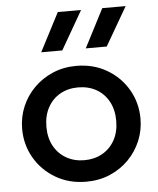

<svg xmlns="http://www.w3.org/2000/svg" viewBox="-54 -807 712 867"><g transform="rotate(-5 302.0 -373.0)"><path d="M302 15Q224.5 15 163.8 -20.8Q103 -56.5 68.5 -116.2Q34 -176 34 -247.5Q34 -300.5 53.8 -347.8Q73.5 -395 109.8 -431.5Q146 -468 195 -489Q244 -510 302 -510Q380 -510 440.8 -474.2Q501.5 -438.5 536 -378.8Q570.5 -319 570.5 -247.5Q570.5 -195 550.8 -147.5Q531 -100 495 -63.5Q459 -27 410 -6Q361 15 302 15ZM302 -82.5Q348 -82.5 383.8 -102.8Q419.5 -123 440 -160Q460.5 -197 460.5 -247.5Q460.5 -298 440 -335.2Q419.5 -372.5 383.8 -392.5Q348 -412.5 302 -412.5Q256 -412.5 220.5 -392.5Q185 -372.5 164.5 -335.2Q144 -298 144 -247.5Q144 -197 164.5 -160Q185 -123 220.8 -102.8Q256.5 -82.5 302 -82.5ZM352 -585 442 -759.5H548L447 -585ZM150 -585 240.5 -759.5H346L245.5 -585Z"/></g></svg>

Font: Geologica EX
Style: Regular
Weight: 400
Designer: Sindre Bremnes, Frode Helland
Foundry: Monokrom Skriftforlag AS
Version: Version 1.010;gftools[0.9.28]